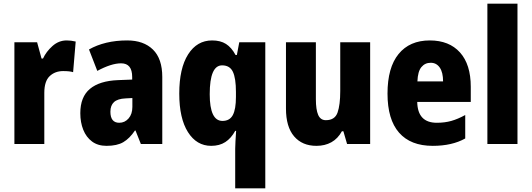

<svg xmlns="http://www.w3.org/2000/svg" viewBox="-20 -780 2880 1040"><path d="M341 -561Q365 -561 390 -555L376 -389Q367 -392 354 -393.5Q341 -395 322 -395Q278 -395 249 -367.5Q220 -340 220 -277V0H58V-551H181L205 -463H213Q230 -500 264 -530.5Q298 -561 341 -561Z M669 -561Q758 -561 808.5 -511.5Q859 -462 859 -363V0H743L714 -73H711Q682 -30 648 -10Q614 10 557 10Q510 10 478.5 -13.5Q447 -37 431 -77Q415 -117 415 -167Q415 -255 467 -298.5Q519 -342 619 -346L696 -349V-363Q696 -437 636 -437Q609 -437 576.5 -426.5Q544 -416 507 -396L462 -512Q504 -536 556 -548.5Q608 -561 669 -561ZM660 -247Q617 -245 597.5 -227Q578 -209 578 -175Q578 -115 626 -115Q656 -115 676.5 -138.5Q697 -162 697 -201V-249Z M1254 26Q1254 9 1255.5 -15.5Q1257 -40 1259 -71H1254Q1232 -31 1200.5 -10.5Q1169 10 1124 10Q1045 10 998 -64.5Q951 -139 951 -273Q951 -410 999 -485.5Q1047 -561 1129 -561Q1174 -561 1204 -542Q1234 -523 1256 -482H1263L1276 -551H1417V240H1254ZM1185 -125Q1224 -125 1241 -156.5Q1258 -188 1258 -255V-282Q1258 -356 1241.5 -391Q1225 -426 1183 -426Q1116 -426 1116 -270Q1116 -125 1185 -125Z M1985 -551V0H1860L1840 -69H1832Q1810 -29 1775 -9.5Q1740 10 1694 10Q1617 10 1573 -41.5Q1529 -93 1529 -192V-551H1691V-243Q1691 -186 1703.5 -157.5Q1716 -129 1745 -129Q1794 -129 1808.5 -170.5Q1823 -212 1823 -287V-551Z M2308 -561Q2413 -561 2471.5 -496Q2530 -431 2530 -310V-228H2240Q2242 -115 2346 -115Q2389 -115 2424.5 -125Q2460 -135 2500 -157V-30Q2429 10 2324 10Q2204 10 2141.5 -61.5Q2079 -133 2079 -273Q2079 -414 2139 -487.5Q2199 -561 2308 -561ZM2313 -440Q2282 -440 2262.5 -416.5Q2243 -393 2241 -339H2380Q2380 -388 2362 -414Q2344 -440 2313 -440Z M2783 0H2620V-760H2783Z"/></svg>

Font: Noto Sans Bengali Condensed ExtraBold
Style: Regular
Weight: 800
Width: 3
Designer: Joana Ranito - Universal Thirst; Jelle Bosma - Monotype Design Team
Foundry: Universal Thirst ehf.
Version: Version 3.000; ttfautohint (v1.8.4.7-5d5b)